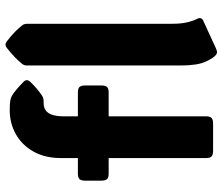

<svg xmlns="http://www.w3.org/2000/svg" viewBox="-76 -732 822 710"><g transform="rotate(-90 335.0 -377.0)"><path d="M259.8 -25.9Q259.8 -11.2 253.7 -5.6Q247.6 0 232.9 0H132.3Q117.7 0 111.6 -5.6Q105.5 -11.2 105.5 -25.9V-386.2H47.9Q33.2 -386.2 27.6 -392.3Q22 -398.4 22 -413.1V-473.1Q22 -487.8 27.6 -493.9Q33.2 -500 47.9 -500H105.5V-562Q105.5 -621.1 129.2 -663.6Q152.8 -706.1 193.1 -729Q233.4 -752 282.7 -752Q305.7 -752 317.6 -750Q329.6 -748 335.4 -744.1Q354.5 -733.4 388.2 -700.2Q393.6 -694.3 393.6 -688.5Q393.6 -682.1 385.3 -673.8Q370.6 -658.7 357.4 -648.2Q344.2 -637.7 335.9 -632.3Q328.6 -627.9 323 -627.2Q317.4 -626.5 307.6 -626.5Q259.8 -626.5 259.8 -553.2V-500H348.1Q362.8 -500 368.4 -493.9Q374 -487.8 374 -473.1V-413.1Q374 -398.4 368.4 -392.3Q362.8 -386.2 348.1 -386.2H259.8ZM511.7 10.3Q501.5 14.6 497.1 14.6Q492.7 14.6 487.8 11.2Q476.6 3.4 462.2 -27.1Q447.8 -57.6 447.8 -121.1V-686.5Q447.8 -698.2 452.6 -704.6Q473.1 -731.4 512.7 -762.7Q519.5 -767.6 524.9 -767.6Q531.2 -767.6 537.1 -762.7Q558.1 -746.6 572.5 -732.4Q586.9 -718.3 597.2 -704.6Q602.1 -698.2 602.1 -686.5V-150.9Q602.1 -118.7 607.4 -95.9Q612.8 -73.2 620.1 -59.6Q628.4 -43.5 613.8 -36.6Z"/></g></svg>

Font: ADLaM Display
Style: Regular
Weight: 400
Designer: Mark Jamra, Neil Patel, Concept: Andrew Footit
Foundry: Microsoft
Version: Version 2.000; ttfautohint (v1.8.4.7-5d5b);gftools[0.9.28]